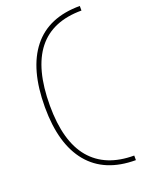

<svg xmlns="http://www.w3.org/2000/svg" viewBox="-167 -908 799 1065"><g transform="rotate(-20 232.5 -375.0)"><path d="M444 53Q275 53 187 -51.5Q99 -156 99 -367Q99 -803 444 -803V-830Q259 -830 164.5 -711.5Q70 -593 70 -368Q70 -150 165.5 -35Q261 80 444 80Z"/></g></svg>

Font: Solide Mirage
Style: Mono
Weight: 400
Width: 6
Designer: Jérémy Landes
Foundry: Velvetyne Type Foundry
Version: Version 1.1